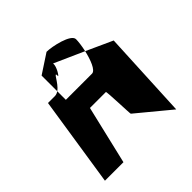

<svg xmlns="http://www.w3.org/2000/svg" viewBox="-157 -719 851 851"><g transform="rotate(-45 268.5 -293.5)"><path d="M31 0H147L212 -275H312C316 -275 320 -129 322 -129L478 0L498 -412L375 -468C365 -424 347 -376 326 -376H162V-430C155 -425 147 -422 139 -422H96ZM162 -430C194 -452 213 -511 212 -475C212 -469 239 -508 236 -530L375 -468C381 -495 384 -520 384 -534C384 -566 286 -587 252 -587L162 -528Z"/></g></svg>

Font: Crazy Punk
Style: Regular
Weight: 400
Version: Version 1